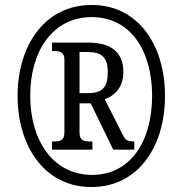

<svg xmlns="http://www.w3.org/2000/svg" viewBox="-20 -745 738 775"><path d="M349 10C536 10 646 -151 646 -358C646 -563 538 -725 350 -725C162 -725 51 -563 51 -358C51 -156 159 10 349 10ZM352 -39C197 -39 102 -174 102 -359C102 -540 194 -676 350 -676C505 -676 594 -543 594 -358C594 -174 506 -39 352 -39ZM190 -141H353V-174H341C320 -174 301 -178 301 -209V-328H346L437 -141H522V-174C495 -174 487 -178 476 -200L403 -344C441 -359 478 -390 478 -454C478 -533 430 -573 336 -573H190V-539H200C221 -539 240 -535 240 -504V-209C240 -178 221 -174 200 -174H190ZM301 -369V-535H333C392 -535 415 -513 415 -453C415 -396 396 -369 335 -369Z"/></svg>

Font: Noto Serif Condensed Extra
Style: Italic
Weight: 800
Width: 3
Italic angle: -12°
Designer: Monotype Design Team
Foundry: Monotype Imaging Inc.
Version: Version 1.901